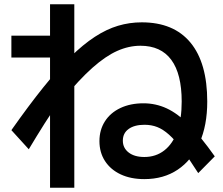

<svg xmlns="http://www.w3.org/2000/svg" viewBox="-20 -807 1040 894"><path d="M652 27Q589 27 542 5Q495 -17 469 -57Q443 -97 443 -150Q443 -202 468.5 -242Q494 -282 540.5 -304Q587 -326 648 -326Q705 -326 756 -302.5Q807 -279 861 -225Q915 -171 980 -79L903 -1Q861 -67 828 -111Q795 -155 767 -180Q739 -205 712 -215.5Q685 -226 653 -226Q606 -226 579 -206.5Q552 -187 552 -152Q552 -118 579 -97Q606 -76 652 -76Q706 -76 745.5 -107Q785 -138 805.5 -195.5Q826 -253 826 -334Q826 -463 777.5 -528.5Q729 -594 634 -594Q580 -594 526 -570Q472 -546 410.5 -491.5Q349 -437 272 -343L261 -341Q225 -291 188 -232.5Q151 -174 114 -112L33 -201Q114 -316 181.5 -400Q249 -484 308 -542Q367 -600 421.5 -635.5Q476 -671 529.5 -687Q583 -703 640 -703Q789 -703 867 -608.5Q945 -514 945 -334Q945 -223 909 -142Q873 -61 807.5 -17Q742 27 652 27ZM213 67V-539H33V-641H213V-787H326V67Z"/></svg>

Font: M PLUS 1 Thin SemiBold
Style: Regular
Weight: 600
Version: Version 1.001